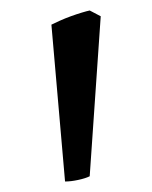

<svg xmlns="http://www.w3.org/2000/svg" viewBox="-20 -743 290 366"><path d="M151 -407Q143 -403 129 -400Q115 -397 104 -397L78 -696Q84 -699 94 -703.5Q104 -708 115 -712Q126 -716 136 -719Q146 -722 151 -723L172 -712Z"/></svg>

Font: Kalpurush
Style: Regular
Weight: 400
Designer: Md. Tanbin Islam Siyam
Foundry: Tanbin Islam Siyam
Version: Version 0.258